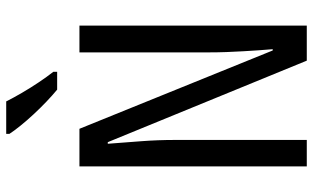

<svg xmlns="http://www.w3.org/2000/svg" viewBox="-210 -774 984 603"><g transform="rotate(-90 281.5 -472.0)"><path d="M61 0V-714H179L425 -107H429Q427 -129 425.5 -152Q424 -175 422.5 -200Q421 -225 420 -252Q419 -279 419 -307V-714H503V0H393L137 -625H132Q134 -599 136 -572.5Q138 -546 140 -520Q142 -494 143 -467Q144 -440 144 -412V0ZM302 -784Q285 -798 265 -817Q245 -836 225 -857.5Q205 -879 188.5 -899.5Q172 -920 163 -934V-944H265Q276 -922 292 -894.5Q308 -867 325.5 -841Q343 -815 358 -796V-784Z"/></g></svg>

Font: Noto Sans Mono SemiCondensed
Style: Regular
Weight: 400
Width: 4
Designer: Monotype Design Team
Foundry: Monotype Imaging Inc.
Version: Version 2.010